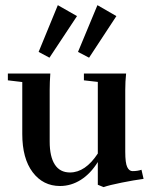

<svg xmlns="http://www.w3.org/2000/svg" viewBox="-20 -727 601 762"><path d="M133.3 -521 209.5 -706.5 285.6 -663.1 176.3 -498ZM289.6 -521 366.7 -706.5 441.9 -663.1 333.5 -498ZM218.3 11.2Q150.9 11.2 109.6 -43.5Q68.4 -98.1 68.4 -195.3V-401.4L11.2 -408.2V-435.1H179.7Q177.2 -400.9 177.2 -370.1V-165Q177.2 -105.5 197.5 -74Q217.8 -42.5 257.8 -42.5Q318.8 -42.5 368.2 -117.7V-401.9L313 -408.2V-435.1H480.5Q477.1 -403.3 477.1 -370.1V-124.5Q477.1 -80.1 484.9 -64Q492.7 -47.9 505.9 -47.9Q525.4 -47.9 541.5 -53.2L549.8 -17.1Q512.7 -12.2 462.9 -2.2Q413.1 7.8 391.1 15.6L368.2 6.3V-84Q339.8 -38.1 301 -13.4Q262.2 11.2 218.3 11.2Z"/></svg>

Font: Elstob SemiBold
Style: Regular
Weight: 600
Designer: Peter S. Baker
Version: Version 1.015